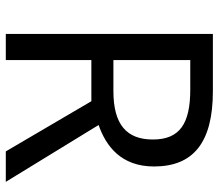

<svg xmlns="http://www.w3.org/2000/svg" viewBox="-66 -688 754 662"><g transform="rotate(90 311.0 -357.0)"><path d="M294 -714H97V0H187V-295H329L502 0H607L411 -320C483 -345 554 -397 554 -511C554 -647 471 -714 294 -714ZM289 -636C406 -636 461 -600 461 -507C461 -417 410 -371 294 -371H187V-636Z"/></g></svg>

Font: Noto Sans Hebrew Droid
Style: Bold
Weight: 700
Designer: Monotype Design Team
Foundry: Monotype Imaging Inc.
Version: Version 1.100